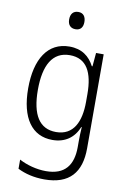

<svg xmlns="http://www.w3.org/2000/svg" viewBox="-105 -811 741 1116"><g transform="rotate(10 265.0 -252.5)"><path d="M265 -647C295 -647 309 -667 309 -697C309 -729 294 -749 265 -749C234 -749 219 -729 219 -697C219 -666 235 -647 265 -647ZM238 244C386 244 452 165 452 23V-532H407L400 -452H396C368 -506 323 -542 249 -542C122 -542 54 -435 54 -262C54 -85 124 10 244 10C318 10 371 -27 397 -93H400C398 -64 397 -36 397 -10V25C397 131 351 195 239 195C183 195 125 179 80 155V209C124 231 177 244 238 244ZM257 -39C159 -39 111 -115 111 -263C111 -407 157 -493 260 -493C359 -493 399 -416 399 -287V-242C399 -126 361 -39 257 -39Z"/></g></svg>

Font: Noto Sans Mono Condensed Light
Style: Regular
Weight: 300
Width: 3
Designer: Monotype Design Team
Foundry: Monotype Imaging Inc.
Version: Version 2.014